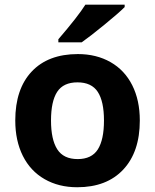

<svg xmlns="http://www.w3.org/2000/svg" viewBox="-20 -786 659 816"><path d="M196.8 -273.9Q196.8 -192.9 223.4 -151.4Q250 -109.9 310.1 -109.9Q369.6 -109.9 395.8 -151.1Q421.9 -192.4 421.9 -273.9Q421.9 -355 395.5 -395.5Q369.1 -436 309.1 -436Q249.5 -436 223.1 -395.8Q196.8 -355.5 196.8 -273.9ZM574.2 -273.9Q574.2 -140.6 503.9 -65.4Q433.6 9.8 308.1 9.8Q229.5 9.8 169.4 -24.7Q109.4 -59.1 77.1 -123.5Q44.9 -188 44.9 -273.9Q44.9 -407.7 114.7 -481.9Q184.6 -556.2 311 -556.2Q389.6 -556.2 449.7 -522Q509.8 -487.8 542 -423.8Q574.2 -359.9 574.2 -273.9ZM228 -606V-619.1Q312 -716.8 342.8 -766.1H509.8V-755.9Q484.4 -730.5 423.1 -680.4Q361.8 -630.4 327.1 -606Z"/></svg>

Font: Zoram GWebM
Style: Bold
Weight: 700
Foundry: Ascender Corporation
Version: Version 1.000